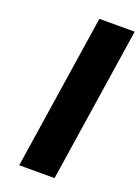

<svg xmlns="http://www.w3.org/2000/svg" viewBox="-155 -892 699 960"><g transform="rotate(20 194.5 -412.5)"><path d="M389.2 -825H201.2L75 0H263Z"/></g></svg>

Font: Sztylet
Style: BdObl
Weight: 700
Foundry: Cannot Into Space Fonts, PlusOne Fonts
Version: Version 0.12